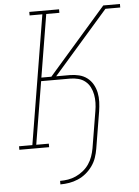

<svg xmlns="http://www.w3.org/2000/svg" viewBox="-61 -782 750 1034"><g transform="rotate(-5 313.5 -265.0)"><path d="M223 205V186Q245 186 266.5 182.5Q288 179 309 169.5Q330 160 348.5 145Q367 130 380 111Q393 92 400.5 70.5Q408 49 412 27L445 -172Q449 -194 449.5 -217Q450 -240 446 -261Q442 -282 432.5 -301Q423 -320 406.5 -333.5Q390 -347 368.5 -352.5Q347 -358 325 -358H168L112 -19H180V0H19V-19H91L206 -716H137V-735H298V-716H227L171 -377H225L251 -407L292 -454L537 -735H627V-716H547L251 -377H325Q350 -377 374.5 -371Q399 -365 418 -350.5Q437 -336 449 -315Q461 -294 466 -270Q471 -246 470 -220Q469 -194 465 -169L432 31Q428 55 420 78.5Q412 102 397 123Q382 144 362 160.5Q342 177 318.5 187Q295 197 271 201Q247 205 223 205Z"/></g></svg>

Font: Iosevka Curly Slab ThExObl
Style: Regular
Weight: 100
Width: 7
Italic angle: -9°
Monospace: yes
Designer: Belleve Invis
Foundry: Belleve Invis
Version: Version 11.1.0; ttfautohint (v1.8.3)